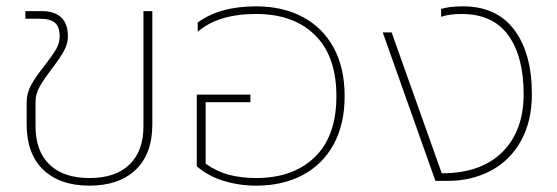

<svg xmlns="http://www.w3.org/2000/svg" viewBox="-20 -570 1756 605"><path d="M262 -9Q344 -9 388 -51.5Q432 -94 432 -172V-535H460V-178Q460 -85 407.5 -35Q355 15 262 15Q169 15 116.5 -35Q64 -85 64 -178V-247Q64 -277 78.5 -303Q93 -329 121 -364Q145 -395 156.5 -414.5Q168 -434 168 -455Q168 -486 153 -498.5Q138 -511 105 -511H60V-535H111Q152 -535 173 -515Q194 -495 194 -455Q194 -432 181.5 -409.5Q169 -387 144 -354Q118 -320 105 -297Q92 -274 92 -249V-172Q92 -94 136 -51.5Q180 -9 262 -9Z M769 -272V-248H628V-54Q664 -29 702.5 -19Q741 -9 787 -9Q904 -9 972 -75Q1040 -141 1040 -267Q1040 -393 972.5 -459.5Q905 -526 787 -526Q668 -526 603 -470V-499Q672 -550 787 -550Q871 -550 934 -516.5Q997 -483 1031.5 -419.5Q1066 -356 1066 -267Q1066 -179 1031.5 -115.5Q997 -52 934 -18.5Q871 15 787 15Q734 15 685 0Q636 -15 600 -46V-272Z M1370 -517V-542Q1397 -550 1439 -550Q1545 -550 1600.5 -476Q1656 -402 1656 -273Q1656 -188 1621.5 -126Q1587 -64 1526.5 -32Q1466 0 1390 0H1352L1186 -468H1214L1372 -24Q1496 -24 1563 -91Q1630 -158 1630 -273Q1630 -392 1581.5 -459Q1533 -526 1434 -526Q1396 -526 1370 -517Z"/></svg>

Font: Prompt Thin
Style: Regular
Weight: 100
Designer: Katatrad Team
Foundry: CadsonDemak
Version: Version 1.030